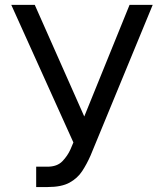

<svg xmlns="http://www.w3.org/2000/svg" viewBox="-20 -747 664 777"><path d="M126.4 9.9V-72.4H171.9Q211.3 -72.4 232.6 -94.6Q253.9 -116.8 265.6 -143.5L277 -170.5L25.6 -727.3H120.7L321 -275.6L504.3 -727.3H598L346.6 -117.9Q331.7 -83.8 312.7 -54.7Q293.7 -25.6 261.2 -7.8Q228.7 9.9 173.3 9.9Z"/></svg>

Font: Inter UI
Style: Regular
Weight: 400
Designer: Rasmus Andersson
Foundry: rsms
Version: 3.2;8d6f07862